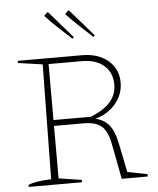

<svg xmlns="http://www.w3.org/2000/svg" viewBox="-59 -927 805 977"><g transform="rotate(-5 344.0 -438.5)"><path d="M554 -32 656 -12V0H523L488 -182Q476 -246 446 -272Q416 -298 355 -298H203V-30L320 -12V0H48V-10Q80 -26 165 -29L173 -615L48 -633V-644H376Q459 -644 509.5 -601Q560 -558 560 -489Q560 -428 520.5 -381Q481 -334 416 -316Q460 -306 485.5 -275Q511 -244 523 -185ZM373 -614H203V-328H395Q464 -357 495.5 -394Q527 -431 527 -481Q527 -543 485.5 -578.5Q444 -614 373 -614ZM335 -732Q301 -763 267.5 -794.5Q234 -826 202 -860L219 -877L224 -876L343 -739ZM442 -732Q408 -763 374.5 -794.5Q341 -826 309 -860L326 -877L331 -876L450 -739Z"/></g></svg>

Font: Piazzolla Thin
Style: Regular
Weight: 100
Designer: Juan Pablo del Peral
Foundry: Huerta Tipografica
Version: Version 1.330